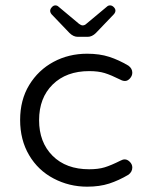

<svg xmlns="http://www.w3.org/2000/svg" viewBox="-20 -701 561 722"><path d="M272.5 -562.5H309.6Q326.2 -562.5 340.8 -577.1L408.2 -647.5Q414.1 -654.3 414.1 -661.1Q414.1 -668 407.7 -674.3Q401.4 -680.7 394 -680.7Q386.7 -680.7 381.8 -675.8L305.7 -612.3Q298.8 -605.5 291 -605.5Q285.2 -605.5 277.3 -611.3L200.2 -675.8Q195.3 -680.7 188 -680.7Q180.7 -680.7 174.8 -673.8Q163.1 -661.1 173.8 -647.5L241.2 -577.1Q255.9 -562.5 272.5 -562.5ZM307.6 1Q354.5 1 390.6 -10.7Q426.8 -22.5 462.9 -43.9Q477.5 -54.7 477.5 -71.3Q477.5 -83 468.3 -92.3Q459 -101.6 449.2 -101.6Q441.4 -101.6 432.6 -96.7Q397.5 -79.1 373.5 -71.8Q349.6 -64.5 315.4 -64.5Q228.5 -64.5 177.7 -115.2Q127 -166 127 -249Q127 -333 178.2 -383.3Q229.5 -433.6 315.4 -433.6Q349.6 -433.6 373.5 -426.3Q397.5 -418.9 432.6 -401.4Q441.4 -396.5 450.2 -396.5Q460 -396.5 468.8 -406.2Q477.5 -416 477.5 -427.7Q477.5 -443.4 462.9 -454.1Q426.8 -475.6 390.6 -487.3Q354.5 -499 307.6 -499Q238.3 -499 181.2 -468.3Q124 -437.5 89.8 -381.3Q55.7 -325.2 55.7 -250Q55.7 -174.8 89.4 -117.7Q123 -60.5 181.6 -29.8Q240.2 1 307.6 1Z"/></svg>

Font: FakePearl
Style: ExtraLight
Weight: 300
Version: Version 1.2